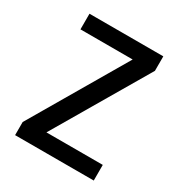

<svg xmlns="http://www.w3.org/2000/svg" viewBox="-134 -630 677 723"><g transform="rotate(30 204.5 -268.0)"><path d="M376 0V-68H131L369 -473V-536H48V-468H275L34 -57V0Z"/></g></svg>

Font: Noto Sans Armenian SemiCondensed
Style: Regular
Weight: 400
Width: 4
Designer: Monotype Design Team
Foundry: Monotype Imaging Inc.
Version: Version 2.008